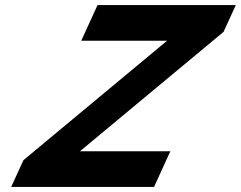

<svg xmlns="http://www.w3.org/2000/svg" viewBox="-20 -734 946 754"><path d="M649 -140H294L858 -609L906 -714H363L299 -574H636L72 -105L24 0H585Z"/></svg>

Font: Passageway
Style: BdSuIt
Weight: 700
Foundry: Ascender Corporation
Version: Version 1.11